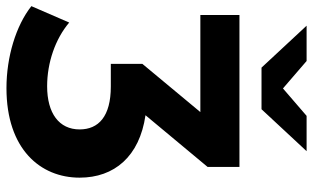

<svg xmlns="http://www.w3.org/2000/svg" viewBox="-230 -578 992 609"><g transform="rotate(90 266.5 -274.0)"><path d="M242 202C436 202 526 94 526 -30C526 -140 459 -220 328 -239L492 -436V-537H10V-413H318L165 -229V-129H237C332 -129 373 -90 373 -30C373 35 322 73 236 73C161 73 86 47 34 3L-18 123C44 172 143 202 242 202ZM442 -750H330L243 -675L156 -750H44L177 -607H309Z"/></g></svg>

Font: Montserrat-Alt1
Style: Bold
Weight: 700
Designer: Differentunic
Foundry: Differentunic
Version: Version 7.222